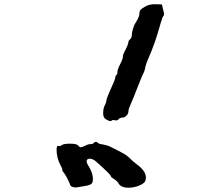

<svg xmlns="http://www.w3.org/2000/svg" viewBox="-20 -753 1040 906"><path d="M422 -78Q425 -83 432.5 -83Q440 -83 442 -79Q445 -74 467 -71Q489 -67 506 -58Q541 -40 551 -35Q580 -20 593 -6Q607 9 630 26Q678 62 666 100Q663 110 643.5 119.5Q624 129 601 132Q553 137 539 112Q534 102 518 92Q503 83 503 78Q503 71 434 10Q420 -3 405.5 -4Q391 -5 389 6Q387 14 401 36Q415 59 418 83Q420 105 413 113Q406 121 379 125Q358 129 349 130Q337 133 325.5 130Q314 127 312 121Q306 105 296 86Q286 67 281 62Q274 55 274 48Q274 40 267 30Q246 -9 247 -50Q248 -66 255 -65Q263 -61 271 -68Q280 -75 310 -75Q343 -75 349 -66Q355 -58 361 -58Q367 -58 381 -65Q396 -73 407 -73Q419 -73 422 -78ZM669 -724Q687 -734 716 -733L744 -732L750 -707Q757 -683 752 -679Q748 -677 739 -647Q712 -548 680 -477Q671 -458 666 -438Q664 -423 659 -412Q648 -391 620 -318Q614 -301 599 -267Q586 -239 586 -228Q586 -217 577 -207.5Q568 -198 557 -198Q546 -198 539 -190Q533 -182 521 -186Q509 -188 506 -183Q503 -179 489.5 -185Q476 -191 471 -199Q466 -207 467 -225.5Q468 -244 474 -255Q481 -267 482 -277Q482 -285 495 -316Q524 -378 524 -387Q524 -395 529 -399Q534 -401 534 -413Q534 -425 547 -450Q560 -475 560 -486Q560 -495 565 -504Q586 -544 586 -555Q586 -561 594 -568Q602 -575 602 -588Q602 -599 607.5 -617.5Q613 -636 620 -646Q638 -673 638 -691Q638 -701 644 -707.5Q650 -714 669 -724Z"/></svg>

Font: kilitelen
Style: Regular
Weight: 400
Designer: kili Temeke
Version: Version 1.0